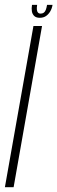

<svg xmlns="http://www.w3.org/2000/svg" viewBox="-40 -784 240 804"><path d="M-19.5 0H17L136 -675H100ZM126.5 -709.5Q142 -709.5 152.8 -717Q163.5 -724.5 170.5 -736.5Q177.5 -748.5 180 -763.5H157Q155 -751 151.8 -742.8Q148.5 -734.5 143.2 -730.8Q138 -727 129.5 -727Q123 -727 119.2 -731Q115.5 -735 114.5 -742.8Q113.5 -750.5 115.5 -763.5H94Q91.5 -748.5 93.5 -736.5Q95.5 -724.5 103.5 -717Q111.5 -709.5 126.5 -709.5Z"/></svg>

Font: Anybody ExtraCondensed ExtraLight
Style: Italic
Weight: 250
Width: 2
Italic angle: -10°
Version: Version 1.113;gftools[0.9.25]